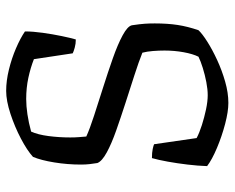

<svg xmlns="http://www.w3.org/2000/svg" viewBox="-89 -672 761 623"><g transform="rotate(-90 291.5 -360.5)"><path d="M269 0Q241 0 201 -10.5Q161 -21 123 -37Q85 -53 64 -69Q65 -99 69 -132.5Q73 -166 78.5 -196.5Q84 -227 90 -248Q108 -248 119.5 -245.5Q131 -243 135 -241L155 -103Q172 -94 197 -86Q222 -78 248 -72.5Q274 -67 294 -67Q313 -67 336.5 -71.5Q360 -76 382.5 -83Q405 -90 419 -97Q428 -115 433.5 -145Q439 -175 439 -207Q439 -225 437.5 -244.5Q436 -264 432 -279Q402 -291 358.5 -305Q315 -319 268.5 -334Q222 -349 179.5 -364Q137 -379 108.5 -394.5Q80 -410 74 -425Q72 -437 70.5 -450Q69 -463 69 -478Q69 -522 76 -565Q83 -608 94 -634Q115 -653 153 -673Q191 -693 233.5 -707Q276 -721 308 -721Q341 -721 377.5 -712Q414 -703 446.5 -689Q479 -675 501 -660Q501 -634 496.5 -602Q492 -570 486 -541Q480 -512 475 -495Q461 -495 448.5 -498.5Q436 -502 430 -505L411 -631Q383 -642 350.5 -649Q318 -656 282 -656Q259 -656 232 -652Q205 -648 176 -640Q166 -618 161.5 -583.5Q157 -549 157 -513Q157 -498 158 -485.5Q159 -473 160 -461Q184 -450 227 -436Q270 -422 319 -406.5Q368 -391 413.5 -375Q459 -359 488.5 -343Q518 -327 521 -313Q525 -286 526 -271Q527 -256 527 -239Q527 -197 522 -164.5Q517 -132 505 -97Q494 -85 468 -68.5Q442 -52 408.5 -36.5Q375 -21 338.5 -10.5Q302 0 269 0Z"/></g></svg>

Font: Texturina 72pt
Style: Regular
Weight: 400
Designer: Guillermo Torres Carreño
Foundry: Omnibus-Type
Version: Version 1.002; ttfautohint (v1.8.3)